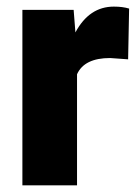

<svg xmlns="http://www.w3.org/2000/svg" viewBox="-20 -558 419 578"><path d="M365.7 -379.4 311.5 -383.3Q233.9 -383.3 211.9 -334.5V0H47.4V-528.3H201.7L207 -460.4Q248.5 -538.1 322.8 -538.1Q349.1 -538.1 368.7 -532.2Z"/></svg>

Font: Sadagaat-English
Style: Regular
Weight: 900
Designer: Ahmed alsheikh
Foundry: Ahmed alsheikh Design
Version: Version 2.137;January 17, 2018;FontCreator 11.0.0.2408 64-bi